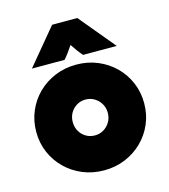

<svg xmlns="http://www.w3.org/2000/svg" viewBox="-100 -714 710 808"><g transform="rotate(-15 255.0 -310.5)"><path d="M255.6 13.9Q205.6 13.9 162.8 -3.8Q120.1 -21.5 88.2 -52.8Q56.2 -84 38.2 -125.7Q20.1 -167.4 20.1 -216Q20.1 -264.6 38.2 -306.6Q56.2 -348.6 88.2 -379.9Q120.1 -411.1 162.8 -428.8Q205.6 -446.5 255.6 -446.5Q304.9 -446.5 347.6 -428.8Q390.3 -411.1 422.2 -379.9Q454.2 -348.6 472.2 -306.6Q490.3 -264.6 490.3 -216Q490.3 -167.4 472.2 -125.7Q454.2 -84 422.2 -52.8Q390.3 -21.5 347.6 -3.8Q304.9 13.9 255.6 13.9ZM255.6 -138.2Q276.4 -138.2 293.8 -148.6Q311.1 -159 321.5 -176.7Q331.9 -194.4 331.9 -216.7Q331.9 -238.2 321.5 -255.9Q311.1 -273.6 293.8 -284Q276.4 -294.4 254.9 -294.4Q234 -294.4 216.7 -284Q199.3 -273.6 189.2 -255.9Q179.2 -238.2 179.2 -216.7Q179.2 -194.4 189.2 -176.7Q199.3 -159 216.7 -148.6Q234 -138.2 255.6 -138.2ZM71.5 -478.5 201.4 -634.7H311.1L441 -478.5H294.4Q284 -490.3 273.6 -504.5Q263.2 -518.8 254.2 -532.6Q245.1 -518.8 234.7 -504.5Q224.3 -490.3 213.9 -478.5Z"/></g></svg>

Font: Afacad Flux Black
Style: Regular
Weight: 900
Designer: Kristian Moeller
Foundry: Dicotype
Version: Version 1.100